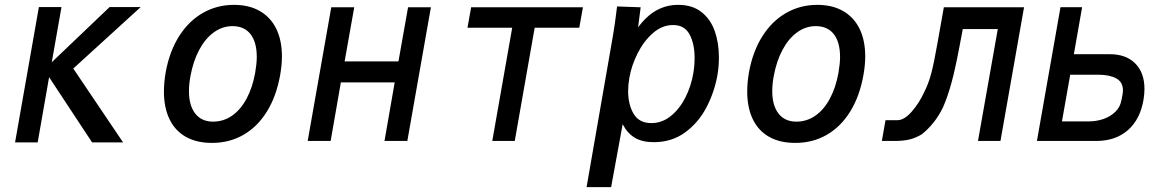

<svg xmlns="http://www.w3.org/2000/svg" viewBox="-20 -580 4840 790"><path d="M182 -262.5 135 6H42L140 -551H233L193 -324L431 -551H559L281.5 -298L486.5 6H359Z M654.5 -203.5Q654.5 -241.5 662 -284Q677.5 -368.5 716.8 -430.8Q756 -493 814.2 -526.5Q872.5 -560 943 -560Q1005 -560 1049.2 -534.5Q1093.5 -509 1116.8 -461.5Q1140 -414 1140 -348Q1140 -311.5 1132.5 -270Q1117 -184 1078.5 -121.5Q1040 -59 982.2 -25.5Q924.5 8 852 8Q788.5 8 744.2 -17.2Q700 -42.5 677.2 -90Q654.5 -137.5 654.5 -203.5ZM1030 -281Q1036.5 -319 1036.5 -345.5Q1036.5 -406.5 1010.8 -439.5Q985 -472.5 936.5 -472.5Q895.5 -472.5 860.2 -447.2Q825 -422 800 -375.5Q775 -329 763.5 -266.5Q757.5 -233.5 757.5 -205.5Q757.5 -145.5 783.5 -112.5Q809.5 -79.5 856.5 -79.5Q899.5 -79.5 934.8 -104Q970 -128.5 994.5 -174Q1019 -219.5 1030 -281Z M1343 -550H1437.5L1398 -327.5H1619.5L1659 -550H1753L1656 0H1562L1604 -241H1382.5L1340.5 0H1246Z M2087.5 -466H1903.5L1918.5 -550H2378.5L2363.5 -466H2180L2098 0H2005.5Z M2517 -538 2519 -553.5 2616 -550 2605.5 -467.5Q2641 -515.5 2681.8 -537.8Q2722.5 -560 2770.5 -560Q2829 -560 2866.5 -530.2Q2904 -500.5 2921 -451.8Q2938 -403 2938 -344Q2938 -304 2931.5 -268.5Q2919 -200 2886.5 -137.8Q2854 -75.5 2799 -35.2Q2744 5 2670 5Q2622 5 2591.5 -13.5Q2561 -32 2542 -69L2494.5 190H2393.5L2502 -433Q2510.5 -483 2517 -538ZM2832.5 -277.5Q2838 -309 2838 -341.5Q2838 -400 2817.2 -438.5Q2796.5 -477 2749.5 -477Q2704.5 -477 2666.5 -443.8Q2628.5 -410.5 2603.2 -360Q2578 -309.5 2569.5 -259.5Q2564.5 -231 2564.5 -206Q2564.5 -149.5 2587.2 -111.5Q2610 -73.5 2660 -73.5Q2704 -73.5 2740 -102.5Q2776 -131.5 2799.8 -178.2Q2823.5 -225 2832.5 -277.5Z M3054.5 -203.5Q3054.5 -241.5 3062 -284Q3077.5 -368.5 3116.8 -430.8Q3156 -493 3214.2 -526.5Q3272.5 -560 3343 -560Q3405 -560 3449.2 -534.5Q3493.5 -509 3516.8 -461.5Q3540 -414 3540 -348Q3540 -311.5 3532.5 -270Q3517 -184 3478.5 -121.5Q3440 -59 3382.2 -25.5Q3324.5 8 3252 8Q3188.5 8 3144.2 -17.2Q3100 -42.5 3077.2 -90Q3054.5 -137.5 3054.5 -203.5ZM3430 -281Q3436.5 -319 3436.5 -345.5Q3436.5 -406.5 3410.8 -439.5Q3385 -472.5 3336.5 -472.5Q3295.5 -472.5 3260.2 -447.2Q3225 -422 3200 -375.5Q3175 -329 3163.5 -266.5Q3157.5 -233.5 3157.5 -205.5Q3157.5 -145.5 3183.5 -112.5Q3209.5 -79.5 3256.5 -79.5Q3299.5 -79.5 3334.8 -104Q3370 -128.5 3394.5 -174Q3419 -219.5 3430 -281Z M3623.5 -85.5H3672.5Q3700.5 -85.5 3731.2 -120.5Q3762 -155.5 3783 -201.5Q3800.5 -235.5 3812 -279.2Q3823.5 -323 3837 -401L3863.5 -550H4193.5L4096.5 0H4004L4085.5 -460.5H3941.5L3926 -379Q3910 -294.5 3894.8 -238.8Q3879.5 -183 3860 -138Q3841.5 -101 3820 -74.5Q3798.5 -48 3773 -27.5Q3747 -12 3721.8 -6Q3696.5 0 3660.5 0H3608.5Z M4343.5 -550.5H4432.5L4398.5 -357H4546.5Q4613.5 -357 4651.2 -318.8Q4689 -280.5 4689 -214Q4689 -194 4685 -169Q4671 -88 4620.2 -44Q4569.5 0 4490.5 0H4246.5ZM4594.5 -169 4599 -192.5Q4600.5 -201 4600.5 -208Q4600.5 -242.5 4572.8 -257.5Q4545 -272.5 4499.5 -272.5H4383.5L4349.5 -80.5H4459.5Q4491 -80.5 4519.8 -90.2Q4548.5 -100 4569 -119.8Q4589.5 -139.5 4594.5 -169Z"/></svg>

Font: JuliaMono Medium
Style: Italic
Weight: 500
Italic angle: -9°
Monospace: yes
Designer: cormullion
Foundry: corm
Version: Version 0.054; ttfautohint (v1.8.4)